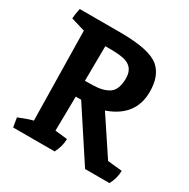

<svg xmlns="http://www.w3.org/2000/svg" viewBox="-158 -844 973 989"><g transform="rotate(30 328.0 -350.0)"><path d="M281 -700Q456 -700 513 -650Q565 -605 565 -511Q565 -365 413 -312L557 -95L643 -86Q643 -43 620 0H475L279 -299H247L244 -95L317 -87Q317 -46 294 0H47L38 -55Q98 -79 122 -84Q120 -207 117 -381Q114 -555 113 -614L30 -639Q31 -662 39 -700ZM360 -593Q329 -600 277 -600H249Q247 -462 247 -393L296 -394Q355 -395 389.5 -418.5Q424 -442 424 -510Q424 -578 360 -593Z"/></g></svg>

Font: Inika
Style: Bold
Weight: 700
Version: Version 1.001